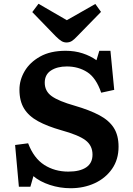

<svg xmlns="http://www.w3.org/2000/svg" viewBox="-20 -983 706 1017"><path d="M354 14Q297 14 244 -3.5Q191 -21 157 -50L141 6H80L60 -215L129 -224Q159 -145 214.5 -109.5Q270 -74 342 -74Q403 -74 436.5 -96.5Q470 -119 470 -164Q470 -212 433 -240Q396 -268 305 -293Q231 -314 181.5 -341Q132 -368 107.5 -408Q83 -448 83 -508Q83 -559 110.5 -606Q138 -653 192.5 -683.5Q247 -714 328 -714Q376 -714 417.5 -700.5Q459 -687 491 -664L506 -714H565L585 -507L516 -492Q489 -571 442 -601Q395 -631 334 -631Q283 -631 250 -609.5Q217 -588 217 -545Q217 -500 254 -473.5Q291 -447 376 -423Q455 -400 506.5 -372.5Q558 -345 583 -305.5Q608 -266 608 -206Q608 -138 573.5 -88.5Q539 -39 481.5 -12.5Q424 14 354 14ZM332 -758Q318 -758 305.5 -765.5Q293 -773 275 -791L151 -919L184 -963L334 -876L485 -962L515 -920L386 -788Q372 -773 360 -765.5Q348 -758 332 -758Z"/></svg>

Font: Literata 7pt SemiBold
Style: Regular
Weight: 600
Designer: Latin by Veronika Burian and Jose Scaglione. Greek by Irene Vlachou. Cyrillic by Vera Evstafieva.
Foundry: TypeTogether
Version: Version 3.002